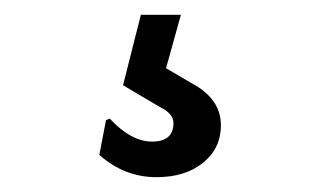

<svg xmlns="http://www.w3.org/2000/svg" viewBox="-20 -42 429 259"><path d="M224 -22 204 50 238 70Q278 91 278 127Q278 158 254 177.5Q230 197 191 197Q148 197 114 167L123 120L128 118Q157 149 185 149Q214 149 214 124Q214 111 195 102L146 73L170 -22Z"/></svg>

Font: Alegreya Sans Medium
Style: Regular
Weight: 500
Designer: Juan Pablo del Peral
Foundry: Huerta Tipografica
Version: Version 2.007